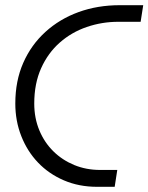

<svg xmlns="http://www.w3.org/2000/svg" viewBox="-20 -720 572 740"><path d="M354 0Q284 0 226 -25Q168 -50 126.5 -93.5Q85 -137 62 -195.5Q39 -254 39 -321Q39 -408 69.5 -477.5Q100 -547 155 -597Q210 -647 283 -673.5Q356 -700 442 -700H532L522 -636H436Q373 -636 314.5 -616Q256 -596 210.5 -556Q165 -516 138.5 -457Q112 -398 112 -321Q112 -265 131.5 -218Q151 -171 185.5 -137Q220 -103 266 -84Q312 -65 366 -65H432L422 0Z"/></svg>

Font: MuseoModerno Thin Light
Style: Italic
Weight: 300
Italic angle: -9°
Version: Version 1.003